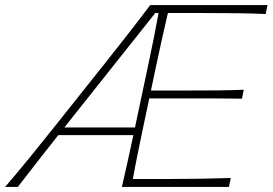

<svg xmlns="http://www.w3.org/2000/svg" viewBox="-57 -733 1069 753"><path d="M-37 0Q12.5 -57 64.2 -121Q116 -185 161.5 -242L358 -489Q407 -550.5 449.2 -604.8Q491.5 -659 532 -713H992L985 -678Q932 -680.5 871.2 -681.2Q810.5 -682 728 -682H601.5Q589.5 -630 578.2 -580Q567 -530 555 -473L535 -378H674Q746 -378 798.2 -378.5Q850.5 -379 899 -381L892 -346Q840.5 -347 788.5 -347Q736.5 -347 666 -347H528.5L506 -241Q494 -184.5 483.8 -134Q473.5 -83.5 464 -31H596Q666 -31 728.2 -32Q790.5 -33 848 -35L841 0H421Q433.5 -52.5 444 -101.2Q454.5 -150 466 -203H171.5Q132 -153 91.2 -100.8Q50.5 -48.5 13 0ZM229 -275.5Q213 -255 195.5 -233H472.5L473 -236L523 -472Q535.5 -531.5 545.8 -582Q556 -632.5 565 -682H552Z"/></svg>

Font: Commissioner Flair Thin
Style: Italic
Weight: 100
Italic angle: -12°
Designer: Kostas Bartsokas
Foundry: Kostas Bartsokas
Version: Version 1.000; ttfautohint (v1.8.3)